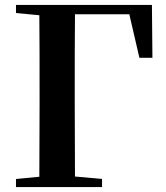

<svg xmlns="http://www.w3.org/2000/svg" viewBox="-20 -761 677 781"><path d="M45 -708 140 -699C141 -597 141 -496 141 -394V-337L140 -42L45 -33V0H395V-33L285 -43L284 -338V-394C284 -498 284 -601 285 -703H506L547 -526H600L598 -741H45Z"/></svg>

Font: Source Han Serif CN
Style: Bold
Weight: 700
Designer: Ryoko NISHIZUKA 西塚涼子 (kana & ideographs); Frank Grießhammer (Latin, Greek & Cyrillic); Wenlong ZHANG 张文龙 (bopomofo); San
Foundry: Adobe
Version: Version 2.003;hotconv 1.1.1;makeotfexe 2.6.0